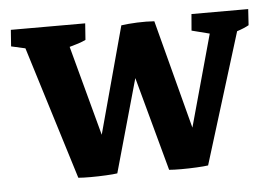

<svg xmlns="http://www.w3.org/2000/svg" viewBox="-37 -420 669 471"><g transform="rotate(-5 297.5 -184.5)"><path d="M138.2 2.9 36.6 -324.7 2 -332.5 4.9 -373H188L185.1 -332.5Q177.2 -328.6 166.7 -325.2Q156.2 -321.8 145 -318.8L204.6 -97.2L275.9 -360.4Q292.5 -362.8 315.4 -363.8Q338.4 -364.7 357.4 -363.3L427.7 -95.2L490.2 -321.3L446.3 -332.5L449.7 -373H589.4L586.9 -333.5Q574.7 -326.7 557.6 -321.3L458 0.5Q448.2 2 429.7 2.9Q411.1 3.9 392.1 3.9Q373 3.9 361.8 2.9L298.8 -228.5L234.4 0.5Q224.6 2 206.1 2.9Q187.5 3.9 168.7 3.9Q149.9 3.9 138.2 2.9Z"/></g></svg>

Font: Markazi Text SemiBold
Style: Regular
Weight: 600
Designer: Borna Izadpanah (Arabic designer), Fiona Ross (Arabic design director) and Florian Runge (Latin designer)
Foundry: Borna Izadpanah and Florian Runge
Version: Version 1.001; ttfautohint (v1.8.3)